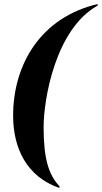

<svg xmlns="http://www.w3.org/2000/svg" viewBox="-20 -792 504 951"><path d="M274 139 275 131C222 75 196 -3 196 -162C196 -301 255 -648 463 -764L464 -772C181 -706 45 -472 45 -219C45 -58 112 83 274 139Z"/></svg>

Font: Noto Serif Display
Style: Bold Italic
Weight: 700
Italic angle: -12°
Designer: Monotype Design Team
Foundry: Monotype Imaging Inc.
Version: Version 2.009